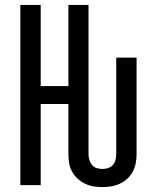

<svg xmlns="http://www.w3.org/2000/svg" viewBox="-20 -755 640 783"><path d="M398 8Q379 8 361 5Q343 2 326.5 -6Q310 -14 296.5 -26.5Q283 -39 274 -55Q265 -71 262 -89.5Q259 -108 259 -126V-331H146V0H63V-735H146V-404H259V-735H341V-126Q341 -114 344.5 -102.5Q348 -91 355.5 -82Q363 -73 374.5 -69.5Q386 -66 398 -66Q409 -66 420.5 -69.5Q432 -73 440 -82Q448 -91 451 -102.5Q454 -114 454 -126V-520H537V-126Q537 -108 533.5 -89.5Q530 -71 521.5 -55Q513 -39 499.5 -26.5Q486 -14 469 -6Q452 2 434 5Q416 8 398 8Z"/></svg>

Font: Iosevka Fixed Extended
Style: Regular
Weight: 400
Width: 7
Monospace: yes
Designer: Belleve Invis
Foundry: Belleve Invis
Version: Version 24.1.1; ttfautohint (v1.8.4)